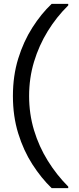

<svg xmlns="http://www.w3.org/2000/svg" viewBox="-20 -831 412 996"><path d="M248 145Q194 93 148 21.5Q102 -50 74.5 -139Q47 -228 47 -333Q47 -438 74.5 -527Q102 -616 148 -688Q194 -760 248 -811H334V-803Q273 -743 227.5 -669Q182 -595 156.5 -510.5Q131 -426 131 -333Q131 -240 156.5 -155.5Q182 -71 228 3Q274 77 334 137V145Z"/></svg>

Font: DM Sans 24pt
Style: Regular
Weight: 400
Designer: Colophon Foundry, Jonny Pinhorn
Foundry: Colophon Foundry
Version: Version 4.004;gftools[0.9.30]